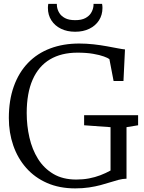

<svg xmlns="http://www.w3.org/2000/svg" viewBox="-20 -980 760 1010"><path d="M375.5 11Q292.5 11 227.5 -17.5Q162.5 -46 117.8 -96.8Q73 -147.5 49.8 -214.8Q26.5 -282 26.5 -359Q26.5 -453 52.8 -526Q79 -599 127.5 -649.2Q176 -699.5 244.2 -725.2Q312.5 -751 396.5 -751Q435 -751 472.5 -746.8Q510 -742.5 542.8 -736.5Q575.5 -730.5 600.2 -725.8Q625 -721 637.5 -720L629.5 -554H577.5L555.5 -669Q548 -675 526.2 -683Q504.5 -691 469.5 -697Q434.5 -703 387.5 -703Q302.5 -703 242.8 -667.5Q183 -632 151.8 -561.2Q120.5 -490.5 120.5 -385Q120.5 -319 134.8 -256.5Q149 -194 180 -144.2Q211 -94.5 260.8 -65Q310.5 -35.5 381.5 -35.5Q417 -35.5 448.5 -41.5Q480 -47.5 508 -58.2Q536 -69 561.5 -83V-311L422.5 -321V-374H706.5V-321L645.5 -311V-40Q625 -39.5 604 -34Q583 -28.5 559.5 -21Q536 -13.5 508.8 -6.2Q481.5 1 448.5 6Q415.5 11 375.5 11ZM375.5 -813Q333 -813 300.8 -828.8Q268.5 -844.5 250.2 -873Q232 -901.5 232 -938.5Q232 -943.5 232.5 -949Q233 -954.5 234 -959.5H279Q279 -957 279.2 -953Q279.5 -949 280 -944Q282.5 -927.5 292.2 -911.5Q302 -895.5 322 -884.8Q342 -874 375.5 -874Q409 -874 429 -884.8Q449 -895.5 458.8 -911.5Q468.5 -927.5 471 -944Q472 -949 472 -953Q472 -957 472 -959.5H517Q518 -954.5 518.5 -949Q519 -943.5 519 -938.5Q519 -901.5 500.8 -873Q482.5 -844.5 450.2 -828.8Q418 -813 375.5 -813Z"/></svg>

Font: Merriweather Light
Style: Regular
Weight: 300
Designer: Eben Sorkin
Foundry: Eben Sorkin
Version: Version 2.100